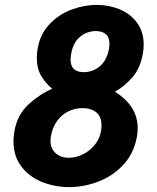

<svg xmlns="http://www.w3.org/2000/svg" viewBox="-20 -755 640 785"><path d="M35 -177.5Q35 -196 39 -219Q51 -286.5 97.2 -328.8Q143.5 -371 193.5 -392Q166.5 -414.5 148.5 -444.5Q130.5 -474.5 130.5 -519.5Q130.5 -538 134 -557Q144.5 -616.5 183 -656.8Q221.5 -697 273.2 -716Q325 -735 375 -735Q425 -735 469 -717Q513 -699 540.2 -662.2Q567.5 -625.5 567.5 -572.5Q567.5 -553 564 -535Q553.5 -475.5 520.8 -438.2Q488 -401 450 -380Q543 -321.5 543 -231Q543 -215 540 -197Q528 -128 484.2 -81.2Q440.5 -34.5 381.2 -12.2Q322 10 263 10Q204.5 10 152.2 -10.8Q100 -31.5 67.5 -74Q35 -116.5 35 -177.5ZM393 -219Q395 -230.5 395 -242.5Q395 -278.5 373.5 -295.8Q352 -313 318 -313Q288 -313 260.8 -300.2Q233.5 -287.5 214 -261.2Q194.5 -235 188 -197Q186.5 -188 186.5 -179.5Q186.5 -147.5 207.5 -128.8Q228.5 -110 261 -110Q290 -110 318.5 -123.8Q347 -137.5 367.2 -162.5Q387.5 -187.5 393 -219ZM426 -557Q427.5 -567.5 427.5 -575.5Q427.5 -603 412.2 -615.5Q397 -628 372.5 -628Q335.5 -628 307.2 -604.5Q279 -581 271 -535Q268.5 -520 268.5 -511.5Q268.5 -460 322.5 -460Q359.5 -460 388.2 -484.2Q417 -508.5 426 -557Z"/></svg>

Font: JuliaMono Black
Style: Italic
Weight: 900
Italic angle: -9°
Monospace: yes
Designer: cormullion
Foundry: corm
Version: Version 0.057; ttfautohint (v1.8.4)